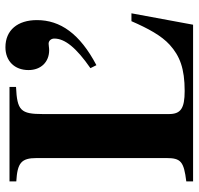

<svg xmlns="http://www.w3.org/2000/svg" viewBox="-32 -699 731 707"><g transform="rotate(-90 333.5 -345.5)"><path d="M447 -356C563 -417 613 -489 613 -575C613 -646 576 -691 513 -691C463 -691 429 -658 429 -606C429 -560 459 -530 502 -530C512 -530 519 -532 526 -532C537 -532 545 -523 545 -511C545 -472 511 -430 436 -378ZM638 -227H609C582 -165 556 -117 522 -86C481 -49 435 -31 352 -31C287 -31 267 -46 267 -89V-553C267 -635 280 -648 367 -652V-676H19V-651C87 -647 105 -633 105 -576V-98C105 -45 92 -34 19 -25V0H596Z"/></g></svg>

Font: XITS
Style: Bold
Weight: 700
Designer: MicroPress Inc., with final additions and corrections provided by Coen Hoffman, Elsevier (retired)
Version: Version 1.107